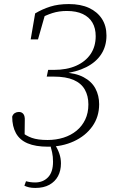

<svg xmlns="http://www.w3.org/2000/svg" viewBox="-20 -708 560 945"><path d="M100 206 108 184Q119 187 130 188.5Q141 190 153 190Q192 190 216.5 164.5Q241 139 241 88Q241 62 236.5 42Q232 22 226 0H251V5Q265 27 272.5 49.5Q280 72 280 96Q280 132 265.5 159Q251 186 223 201.5Q195 217 154 217Q136 217 123 214Q110 211 100 206ZM216 14Q155 14 116 -2.5Q77 -19 58.5 -52.5Q40 -86 40 -134Q44 -146 53 -151.5Q62 -157 73 -157Q87 -157 95 -147Q103 -137 102 -115L101 -30L81 -62Q107 -40 136.5 -29.5Q166 -19 214 -19Q256 -19 292.5 -30.5Q329 -42 356.5 -64.5Q384 -87 399.5 -119.5Q415 -152 415 -194Q415 -236 397.5 -267Q380 -298 342.5 -314.5Q305 -331 243 -331H210L217 -364H245Q309 -364 355 -384.5Q401 -405 426 -442Q451 -479 451 -530Q451 -569 435 -596.5Q419 -624 387.5 -639Q356 -654 309 -654Q270 -654 237.5 -643.5Q205 -633 175 -616L178 -639L206 -651L167 -514H131L153 -642Q188 -663 227.5 -675.5Q267 -688 319 -688Q377 -688 418 -669Q459 -650 481.5 -615.5Q504 -581 504 -533Q504 -481 478.5 -441.5Q453 -402 404.5 -377.5Q356 -353 287 -345L289 -352Q352 -349 391.5 -328Q431 -307 449.5 -272.5Q468 -238 468 -195Q468 -133 434.5 -86Q401 -39 343.5 -12.5Q286 14 216 14Z"/></svg>

Font: Source Serif 4 18pt Light
Style: Italic
Weight: 300
Italic angle: -12°
Designer: Frank Grießhammer
Foundry: Adobe Systems Incorporated
Version: Version 4.004;hotconv 1.0.116;makeotfexe 2.5.65601